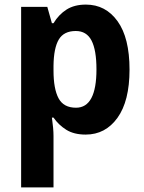

<svg xmlns="http://www.w3.org/2000/svg" viewBox="-20 -576 625 836"><path d="M354 -556Q440 -556 492 -483.5Q544 -411 544 -273Q544 -136 491.5 -63Q439 10 353 10Q302 10 268.5 -11Q235 -32 213 -64H206Q213 -16 213 16V240H72V-546H186L206 -475H213Q236 -513 270 -534.5Q304 -556 354 -556ZM310 -441Q258 -441 236 -404Q214 -367 213 -290V-269Q213 -189 235 -148Q257 -107 311 -107Q400 -107 400 -274Q400 -358 378.5 -399.5Q357 -441 310 -441Z"/></svg>

Font: Noto Sans Gurmukhi UI SemiCondensed
Style: Bold
Weight: 700
Width: 4
Designer: Jelle Bosma - Monotype Design Team
Foundry: Monotype Imaging Inc.
Version: Version 2.004; ttfautohint (v1.8.4.7-5d5b)